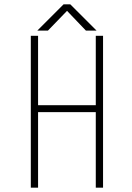

<svg xmlns="http://www.w3.org/2000/svg" viewBox="-20 -865 610 885"><path d="M425 -724H376L289 -815L201 -724H152L273 -845H304ZM421.5 -700H455V0H421.5V-348H155.5V0H122V-700H155.5V-380H421.5Z"/></svg>

Font: League Mono Narrow Thin
Style: Regular
Weight: 100
Width: 3
Designer: Tyler Finck
Foundry: The League of Moveable Type / Tyler Finck
Version: Version 2.210